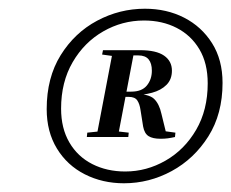

<svg xmlns="http://www.w3.org/2000/svg" viewBox="-20 -733 530 440"><path d="M179 -419 180 -429 218 -433H240L275 -429L274 -419ZM201 -419 239 -618H288L250 -419ZM250 -603 214 -608 216 -618H273L270 -603ZM267 -340Q316 -340 359.5 -365Q403 -390 429.5 -435.5Q456 -481 456 -542Q456 -588 437 -620Q418 -652 385 -669Q352 -686 310 -686Q260 -686 216.5 -661Q173 -636 146.5 -590.5Q120 -545 120 -484Q120 -439 139 -406.5Q158 -374 191.5 -357Q225 -340 267 -340ZM264 -313Q215 -313 174.5 -333.5Q134 -354 110.5 -392.5Q87 -431 87 -483Q87 -555 119 -606.5Q151 -658 202.5 -685.5Q254 -713 312 -713Q362 -713 402 -692.5Q442 -672 466 -634Q490 -596 490 -543Q490 -472 457.5 -420.5Q425 -369 373.5 -341Q322 -313 264 -313ZM348 -415Q330 -415 320.5 -421Q311 -427 308 -443L302 -481Q300 -495 294.5 -503Q289 -511 275 -511H244L246 -523H281Q305 -523 316.5 -537Q328 -551 328 -571Q328 -588 320.5 -597Q313 -606 297 -606H262L264 -618H301Q338 -618 356 -605.5Q374 -593 374 -571Q374 -551 361.5 -538.5Q349 -526 328.5 -520.5Q308 -515 285 -514L286 -518Q321 -518 333 -506.5Q345 -495 350 -472L362 -423L346 -434L382 -429L381 -419Q372 -417 364.5 -416Q357 -415 348 -415Z"/></svg>

Font: Source Serif 4 48pt SemiBold
Style: Italic
Weight: 600
Italic angle: -12°
Designer: Frank Grießhammer
Foundry: Adobe Systems Incorporated
Version: Version 4.004;hotconv 1.0.116;makeotfexe 2.5.65601